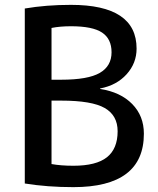

<svg xmlns="http://www.w3.org/2000/svg" viewBox="-20 -760 649 790"><path d="M192 -432H232Q342 -432 390.5 -460Q439 -488 439 -545Q439 -600 400 -626Q361 -652 272 -652Q227 -652 192 -645ZM192 -346V-85Q231 -78 282 -78Q376 -78 420 -113Q464 -148 464 -220Q464 -285 411 -315.5Q358 -346 232 -346ZM572 -210Q572 10 282 10Q175 10 82 -5V-725Q170 -740 272 -740Q542 -740 542 -560Q542 -500 501 -454.5Q460 -409 392 -396V-394Q476 -381 524 -332Q572 -283 572 -210Z"/></svg>

Font: Mplus 1p Medium
Style: Regular
Weight: 500
Version: Version 1.061